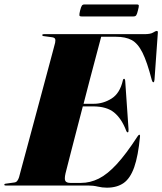

<svg xmlns="http://www.w3.org/2000/svg" viewBox="-40 -858 750 888"><path d="M367.5 0H-14Q-20 0 -20 -3.5Q-20 -8 -13.5 -8.5L26 -14Q35 -15 40 -21.8Q45 -28.5 48 -38Q49.5 -44 59.2 -80Q69 -116 83.8 -171Q98.5 -226 115.8 -290Q133 -354 150.2 -418Q167.5 -482 181.8 -535.8Q196 -589.5 205.2 -623.2Q214.5 -657 215 -660.5Q217.5 -673 214.5 -678.8Q211.5 -684.5 199 -686L162 -691Q155.5 -691.5 155.5 -696Q155.5 -700 162.5 -700H627Q656.5 -700 668.2 -707.5Q680 -715 685 -715Q691 -715 690 -706L674.5 -489Q673.5 -477.5 669.5 -477.5Q665 -477.5 662 -488Q640.5 -571.5 619 -614.5Q597.5 -657.5 569 -672.8Q540.5 -688 496.5 -688H428Q427 -684.5 419.8 -657.2Q412.5 -630 401 -586.2Q389.5 -542.5 375.2 -488.8Q361 -435 346.5 -378H393.5Q437.5 -378 476 -402.2Q514.5 -426.5 528 -485.5Q529.5 -493.5 534 -493.5Q538 -493.5 539 -485L554.5 -260Q555 -246.5 551.5 -246Q547 -245 543.5 -254Q522 -310 487.5 -338Q453 -366 389.5 -366H343Q328.5 -310.5 314.8 -257.5Q301 -204.5 289.8 -161Q278.5 -117.5 271.5 -89.5Q264.5 -61.5 263 -56Q257 -29.5 262.5 -20.8Q268 -12 286 -12H334Q377 -12 417 -32Q457 -52 500.2 -99Q543.5 -146 596 -227Q601.5 -235 604 -235Q608.5 -235 607.5 -226Q599 -136.5 580.8 -84.8Q562.5 -33 531.8 -11.5Q501 10 454.5 10Q432.5 10 412.2 5Q392 0 367.5 0ZM330.5 -809.5Q335 -827 338.8 -832.2Q342.5 -837.5 351.5 -837.5H592Q601 -837.5 602 -833Q603 -828.5 598 -810Q594 -793 590.2 -787.5Q586.5 -782 577.5 -782H337Q328 -782 327.2 -787.2Q326.5 -792.5 330.5 -809.5Z"/></svg>

Font: Fraunces 144pt Black
Style: Italic
Weight: 900
Italic angle: -16°
Version: Version 1.000;[0bf87f6ff]